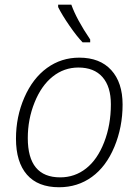

<svg xmlns="http://www.w3.org/2000/svg" viewBox="-20 -786 589 816"><path d="M316.9 -541Q404.8 -541 452.9 -488Q501 -435.1 501 -341.8Q501 -245.6 466.1 -161.9Q431.2 -78.1 370.6 -34.2Q310.1 9.8 231 9.8Q141.1 9.8 94.5 -43.7Q47.9 -97.2 47.9 -196.8Q47.9 -290 83.5 -371.6Q119.1 -453.1 179.7 -497.1Q240.2 -541 316.9 -541ZM313 -499Q252.4 -499 204.1 -460.7Q155.8 -422.4 127 -350.8Q98.1 -279.3 98.1 -199.2Q98.1 -32.2 235.8 -32.2Q297.9 -32.2 345.9 -70.1Q394 -107.9 422.6 -181.4Q451.2 -254.9 451.2 -342.8Q451.2 -418 415.5 -458.5Q379.9 -499 313 -499ZM363.3 -606H331.1Q306.6 -631.3 275.4 -676.5Q244.1 -721.7 227.1 -755.9V-766.1H283.2Q305.7 -703.1 363.3 -618.2Z"/></svg>

Font: CAA NEO Sans Light
Style: Italic
Weight: 300
Italic angle: -12°
Version: Version 1.10